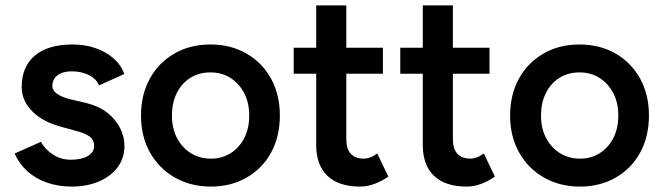

<svg xmlns="http://www.w3.org/2000/svg" viewBox="-20 -676 2448 708"><path d="M244 12Q194 12 152 -3Q110 -18 80 -45.5Q50 -73 34 -110L131 -153Q146 -125 175.5 -106Q205 -87 241 -87Q280 -87 303.5 -100.5Q327 -114 327 -138Q327 -161 309 -173.5Q291 -186 258 -194L211 -207Q140 -225 100 -264.5Q60 -304 60 -355Q60 -430 108.5 -471Q157 -512 248 -512Q294 -512 332.5 -498.5Q371 -485 399 -460.5Q427 -436 438 -403L345 -361Q335 -386 307 -399.5Q279 -413 245 -413Q211 -413 192 -398.5Q173 -384 173 -358Q173 -343 190 -330.5Q207 -318 239 -310L298 -296Q347 -284 378 -258.5Q409 -233 424 -201.5Q439 -170 439 -138Q439 -93 413.5 -59Q388 -25 344 -6.5Q300 12 244 12Z M758 12Q683 12 624.5 -21.5Q566 -55 533 -114Q500 -173 500 -250Q500 -327 532.5 -386Q565 -445 623 -478.5Q681 -512 756 -512Q831 -512 889 -478.5Q947 -445 979.5 -386Q1012 -327 1012 -250Q1012 -173 980 -114Q948 -55 890 -21.5Q832 12 758 12ZM758 -91Q799 -91 831 -111.5Q863 -132 881 -167.5Q899 -203 899 -250Q899 -297 880.5 -332.5Q862 -368 830 -388.5Q798 -409 756 -409Q714 -409 682 -389Q650 -369 632 -333Q614 -297 614 -250Q614 -203 632.5 -167.5Q651 -132 683.5 -111.5Q716 -91 758 -91Z M1308 12Q1229 12 1187.5 -27.5Q1146 -67 1146 -141V-404H1063V-500H1146V-656H1257V-500H1392V-404H1257V-162Q1257 -127 1273.5 -109Q1290 -91 1322 -91Q1332 -91 1344 -95Q1356 -99 1371 -110L1412 -25Q1386 -7 1360 2.5Q1334 12 1308 12Z M1701 12Q1622 12 1580.5 -27.5Q1539 -67 1539 -141V-404H1456V-500H1539V-656H1650V-500H1785V-404H1650V-162Q1650 -127 1666.5 -109Q1683 -91 1715 -91Q1725 -91 1737 -95Q1749 -99 1764 -110L1805 -25Q1779 -7 1753 2.5Q1727 12 1701 12Z M2119 12Q2044 12 1985.5 -21.5Q1927 -55 1894 -114Q1861 -173 1861 -250Q1861 -327 1893.5 -386Q1926 -445 1984 -478.5Q2042 -512 2117 -512Q2192 -512 2250 -478.5Q2308 -445 2340.5 -386Q2373 -327 2373 -250Q2373 -173 2341 -114Q2309 -55 2251 -21.5Q2193 12 2119 12ZM2119 -91Q2160 -91 2192 -111.5Q2224 -132 2242 -167.5Q2260 -203 2260 -250Q2260 -297 2241.5 -332.5Q2223 -368 2191 -388.5Q2159 -409 2117 -409Q2075 -409 2043 -389Q2011 -369 1993 -333Q1975 -297 1975 -250Q1975 -203 1993.5 -167.5Q2012 -132 2044.5 -111.5Q2077 -91 2119 -91Z"/></svg>

Font: Figtree Light SemiBold
Style: Regular
Weight: 600
Version: Version 2.002